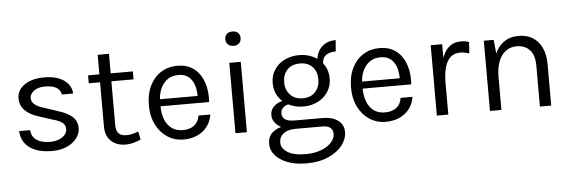

<svg xmlns="http://www.w3.org/2000/svg" viewBox="-55 -873 3867 1302"><g transform="rotate(-5 1878.0 -221.5)"><path d="M273 12Q203.5 12 157 -7.8Q110.5 -27.5 86.5 -62.2Q62.5 -97 61 -142H136Q138.5 -96.5 172.8 -73.8Q207 -51 266 -51Q297 -51 323 -61Q349 -71 364.5 -88.5Q380 -106 380 -128Q380 -156 359.5 -172Q339 -188 294 -200L201 -230Q140.5 -249 108.2 -282.2Q76 -315.5 76 -362Q76 -420 127 -455Q178 -490 261 -490Q349 -490 397.5 -454Q446 -418 448 -364H371Q366.5 -395.5 339 -411.8Q311.5 -428 261 -428Q212.5 -428 185.2 -406.2Q158 -384.5 158 -358Q158 -308.5 243 -285L338 -253Q399.5 -234.5 432.2 -204.5Q465 -174.5 465 -128Q465 -92 441.5 -60Q418 -28 375 -8Q332 12 273 12Z M773.5 12Q734.5 12 703.5 -3Q672.5 -18 654.5 -48Q636.5 -78 636.5 -123V-611H713.5V-125Q713.5 -51 782.5 -51Q803 -51 822.2 -55.5Q841.5 -60 865.5 -69L876.5 -13Q851 -2 825.8 5Q800.5 12 773.5 12ZM559.5 -424V-478H864.5V-424Z M1168.5 12Q1106.5 12 1057.8 -19.8Q1009 -51.5 980.8 -108Q952.5 -164.5 952.5 -238Q952.5 -316.5 980.5 -373Q1008.5 -429.5 1057.2 -459.8Q1106 -490 1168.5 -490Q1223 -490 1261.5 -468Q1300 -446 1323.5 -408.5Q1347 -371 1356.2 -323.8Q1365.5 -276.5 1361.5 -226H1015.5V-274H1310L1287 -259Q1288.5 -288.5 1283.8 -318Q1279 -347.5 1266 -372.2Q1253 -397 1229.5 -412Q1206 -427 1169.5 -427Q1123.5 -427 1092.5 -403.5Q1061.5 -380 1046 -341.8Q1030.5 -303.5 1030.5 -259V-227Q1030.5 -177 1045.8 -137.5Q1061 -98 1091.5 -75Q1122 -52 1168.5 -52Q1215 -52 1245 -74.5Q1275 -97 1281.5 -141H1362.5Q1355 -93.5 1328.5 -59.2Q1302 -25 1261 -6.5Q1220 12 1168.5 12Z M1560 -591Q1536 -591 1522 -604.8Q1508 -618.5 1508 -641Q1508 -663 1522 -676Q1536 -689 1560 -689Q1584 -689 1598 -676Q1612 -663 1612 -641Q1612 -618.5 1598 -604.8Q1584 -591 1560 -591ZM1521 0V-479H1599V0Z M1983 246Q1909.5 246 1855.5 225.2Q1801.5 204.5 1771.8 169.8Q1742 135 1742 93Q1742 37.5 1782.8 8.2Q1823.5 -21 1888 -21L1931 6Q1877 6 1847.5 28.5Q1818 51 1818 90Q1818 129 1860 156Q1902 183 1983 183Q2043 183 2088.2 165.8Q2133.5 148.5 2158.8 120.8Q2184 93 2184 61Q2184 38.5 2167.5 22.2Q2151 6 2117 6H1931Q1882.5 6 1847.2 -8.8Q1812 -23.5 1793 -47.5Q1774 -71.5 1774 -100Q1774 -130 1791 -151Q1808 -172 1835.2 -183Q1862.5 -194 1894 -194L1909 -165Q1894 -165 1878.8 -158.2Q1863.5 -151.5 1853.2 -138.2Q1843 -125 1843 -105Q1843 -82 1862 -66.5Q1881 -51 1931 -51H2117Q2184.5 -51 2223.2 -22.5Q2262 6 2262 57Q2262 104 2228.5 147.2Q2195 190.5 2132.5 218.2Q2070 246 1983 246ZM1997 -140Q1942 -140 1897.8 -162Q1853.5 -184 1827.8 -223.5Q1802 -263 1802 -315Q1802 -367.5 1827.8 -407Q1853.5 -446.5 1897.8 -468.2Q1942 -490 1997 -490Q2050.5 -490 2094.2 -468.2Q2138 -446.5 2164 -407Q2190 -367.5 2190 -315Q2190 -263 2164 -223.5Q2138 -184 2094.2 -162Q2050.5 -140 1997 -140ZM1997 -196Q2052 -196 2082.5 -230Q2113 -264 2113 -315Q2113 -367.5 2082.5 -400.2Q2052 -433 1997 -433Q1942.5 -433 1911.2 -400.2Q1880 -367.5 1880 -315Q1880 -264 1911.2 -230Q1942.5 -196 1997 -196ZM2154 -414 2117 -429Q2117 -471 2133.5 -502.8Q2150 -534.5 2180.5 -552.2Q2211 -570 2253 -570L2247 -493Q2202 -493 2178 -473.8Q2154 -454.5 2154 -414Z M2544.5 12Q2482.5 12 2433.8 -19.8Q2385 -51.5 2356.8 -108Q2328.5 -164.5 2328.5 -238Q2328.5 -316.5 2356.5 -373Q2384.5 -429.5 2433.2 -459.8Q2482 -490 2544.5 -490Q2599 -490 2637.5 -468Q2676 -446 2699.5 -408.5Q2723 -371 2732.2 -323.8Q2741.5 -276.5 2737.5 -226H2391.5V-274H2686L2663 -259Q2664.5 -288.5 2659.8 -318Q2655 -347.5 2642 -372.2Q2629 -397 2605.5 -412Q2582 -427 2545.5 -427Q2499.5 -427 2468.5 -403.5Q2437.5 -380 2422 -341.8Q2406.5 -303.5 2406.5 -259V-227Q2406.5 -177 2421.8 -137.5Q2437 -98 2467.5 -75Q2498 -52 2544.5 -52Q2591 -52 2621 -74.5Q2651 -97 2657.5 -141H2738.5Q2731 -93.5 2704.5 -59.2Q2678 -25 2637 -6.5Q2596 12 2544.5 12Z M2892 0V-479H2970V0ZM2946 -216Q2946 -307 2963.5 -367.2Q2981 -427.5 3014.8 -457.2Q3048.5 -487 3097 -487Q3113 -487 3126.2 -484.8Q3139.5 -482.5 3153 -478L3148 -401Q3134 -405.5 3117.5 -408.8Q3101 -412 3088 -412Q3045.5 -412 3019.5 -387.8Q2993.5 -363.5 2981.8 -319.5Q2970 -275.5 2970 -216Z M3593.5 0V-281Q3593.5 -349.5 3560.8 -385.2Q3528 -421 3471.5 -421Q3428.5 -421 3397 -397.5Q3365.5 -374 3348.5 -330.2Q3331.5 -286.5 3331.5 -226H3301.5Q3301.5 -309.5 3323.5 -368.5Q3345.5 -427.5 3387.8 -458.8Q3430 -490 3490.5 -490Q3547 -490 3587.2 -464.8Q3627.5 -439.5 3649 -392.5Q3670.5 -345.5 3670.5 -281V0ZM3253.5 0V-478H3320.5L3331.5 -368V0Z"/></g></svg>

Font: Karla
Style: Regular
Weight: 400
Designer: Jonathan Pinhorn
Version: Version 2.004;gftools[0.9.33]